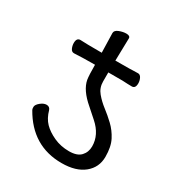

<svg xmlns="http://www.w3.org/2000/svg" viewBox="-173 -840 916 976"><g transform="rotate(30 285.0 -351.5)"><path d="M329 16Q156 16 66 -143Q63 -147 63 -160Q63 -173 81 -188Q99 -203 116 -203Q134 -203 140 -186Q152 -143 177 -117.5Q202 -92 242.5 -73.5Q283 -55 332 -55Q379 -55 400.5 -78Q422 -101 422 -135Q422 -203 362 -256L308 -304Q241 -361 231 -416Q227 -441 227 -502Q159 -502 105 -499Q91 -499 84.5 -514Q78 -529 78 -544Q78 -574 100 -574Q130 -572 226 -572L223 -686Q223 -702 245 -710.5Q267 -719 286 -719Q309 -719 309 -704Q306 -598 306 -572Q400 -572 438 -574Q451 -574 458 -559.5Q465 -545 465 -530Q465 -500 444 -500Q422 -500 388 -502H305V-449Q305 -412 328 -384.5Q351 -357 380.5 -334.5Q410 -312 439 -284.5Q468 -257 487.5 -219.5Q507 -182 507 -123Q507 -61 460 -22.5Q413 16 329 16Z"/></g></svg>

Font: LXGW WenKai Medium
Style: Regular
Weight: 500
Designer: LXGW / Fontworks Inc.
Foundry: LXGW / Fontworks Inc.
Version: Version 1.501; October 10, 2024